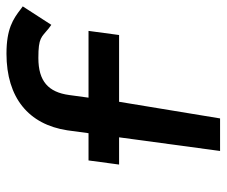

<svg xmlns="http://www.w3.org/2000/svg" viewBox="-72 -610 683 578"><g transform="rotate(-90 269.0 -321.5)"><path d="M530.1 -600C500.2 -623 470.9 -643 395.9 -643C262.9 -643 182.9 -576 165.2 -460L156.5 -396H74.5L62.1 -304H144.1L103 0H201L251.1 -304H452.1L464.5 -396H263.5L271.4 -454C279.9 -517 313 -547 383 -547C445 -547 444.7 -538 471.8 -516L482.7 -508L538.3 -594Z"/></g></svg>

Font: Charger
Style: ExBdIt
Weight: 400
Designer: Jasper
Foundry: Cannot Into Space Fonts
Version: Version 0.99